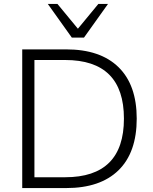

<svg xmlns="http://www.w3.org/2000/svg" viewBox="-20 -956 780 976"><path d="M93 0V-705H316Q490 -705 582.5 -614.5Q675 -524 675 -353Q675 -181 582.5 -90.5Q490 0 316 0ZM155 -55H311Q610 -55 610 -353Q610 -651 311 -651H155ZM345 -765 223 -936H272L376 -810L480 -936H529L407 -765Z"/></svg>

Font: Mulish Light
Style: Regular
Weight: 300
Designer: Vernon Adams
Foundry: Vernon Adams
Version: Version 3.603; ttfautohint (v1.8.3)